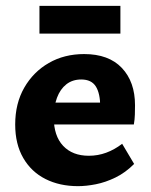

<svg xmlns="http://www.w3.org/2000/svg" viewBox="-20 -623 516 657"><path d="M247 14Q184 14 135.5 -10.5Q87 -35 59.5 -82.5Q32 -130 32 -197Q32 -269 63 -323Q94 -377 147 -407.5Q200 -438 268 -438Q352 -438 397 -390.5Q442 -343 442 -263Q442 -248 441.5 -231Q441 -214 438 -197H323V-257Q323 -303 308 -327Q293 -351 258 -351Q228 -351 207 -334.5Q186 -318 175 -288.5Q164 -259 164 -221Q164 -158 196 -124Q228 -90 284 -90Q315 -90 343.5 -100.5Q372 -111 398 -131L439 -62Q409 -32 375 -15.5Q341 1 308 7.5Q275 14 247 14ZM99 -197 115 -272H429V-197ZM115 -508V-603H392V-508Z"/></svg>

Font: Ysabeau Office ExtraBold
Style: Regular
Weight: 800
Designer: Christian Thalmann (Catharsis Fonts)
Version: Version 2.001;gftools[0.9.30]; featfreeze: tnum,lnum,ss02